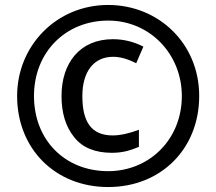

<svg xmlns="http://www.w3.org/2000/svg" viewBox="-20 -744 872 774"><path d="M416 10C629 10 783 -144 783 -357C783 -570 618 -724 416 -724C207 -724 49 -559 49 -357C49 -144 203 10 416 10ZM416 -54C241 -54 117 -180 117 -357C117 -534 245 -661 416 -661C585 -661 713 -525 713 -357C713 -180 580 -54 416 -54ZM431 -128C478 -128 508 -139 540 -152V-221C507 -208 466 -198 435 -198C347 -198 312 -254 312 -357C312 -454 357 -515 436 -515C465 -515 496 -506 529 -489L558 -556C519 -576 478 -586 435 -586C302 -586 228 -490 228 -357C228 -288 245 -233 279 -191C312 -149 363 -128 431 -128Z"/></svg>

Font: BC Sans
Style: Bold Italic
Weight: 700
Italic angle: -12°
Designer: Monotype Design Team
Province of B.C.
Foundry: Monotype Imaging Inc.
Version: Version 2.000;GOOG;noto-source:20170915:90ef993387c0